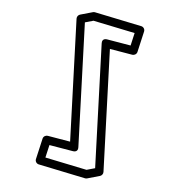

<svg xmlns="http://www.w3.org/2000/svg" viewBox="-100 -1015 1009 1127"><g transform="rotate(-10 404.5 -451.5)"><path d="M549.2 -740.3 384 -24.8 332.5 -24.1 107.4 -137.2 143.4 -205.1 273.5 -145.6C279.6 -142.8 301.9 -135.2 308.3 -162.7L473.4 -878.2L524.9 -878.9L750 -765.8L714.1 -697.9L584 -757.4C577.9 -760.2 555.6 -767.8 549.2 -740.3ZM591 -699.2 714.7 -642.6C725.4 -637.7 740.8 -641.5 747.2 -653.6L806.2 -764.9C813 -777.8 807.3 -792.9 795.3 -798.9L541.9 -926.4C538.5 -928.1 534.3 -929.1 530.3 -929L453.1 -927.9C442.8 -927.7 431.8 -920.1 429.1 -908.5L266.4 -203.8L142.8 -260.4C132 -265.3 116.7 -261.5 110.3 -249.4L51.3 -138.1C44.5 -125.2 50.2 -110.1 62.2 -104.1L315.5 23.4C318.9 25.1 323.1 26.1 327.1 26L404.4 24.9C414.6 24.7 425.7 17.1 428.4 5.5Z"/></g></svg>

Font: Stormning Aesir
Style: Bold
Weight: 400
Designer: Robert Jablonski, Mew Too
Foundry: Cannot Into Space Fonts
Version: Version 0.90